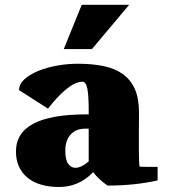

<svg xmlns="http://www.w3.org/2000/svg" viewBox="-20 -750 693 781"><path d="M239.3 -550.3 312.5 -730.5H505.4L354 -550.3ZM326.2 -226.6Q288.1 -226.6 266.8 -202.1Q245.6 -177.7 245.6 -137.7Q245.6 -99.1 257.6 -83.3Q269.5 -67.4 286.6 -67.4Q310.5 -67.4 340.8 -93.3V-226.6ZM621.1 -16.1Q527.8 4.9 417.5 4.9Q398.9 -7.8 384.3 -21.7Q369.6 -35.6 358.9 -49.8Q301.3 10.7 219.7 10.7Q180.7 10.7 148.4 1.5Q116.2 -7.8 93.3 -26.1Q70.3 -44.4 57.6 -71.5Q44.9 -98.6 44.9 -133.8Q44.9 -209 115.7 -246.8Q186.5 -284.7 331.1 -284.7H340.8V-301.3Q340.8 -362.3 335.2 -389.9Q329.6 -417.5 315.4 -417.5Q287.1 -417.5 251 -388.4Q214.8 -359.4 175.3 -308.1L57.6 -383.3Q57.6 -407.7 79.3 -427.5Q101.1 -447.3 135.5 -461.4Q169.9 -475.6 212.4 -483.2Q254.9 -490.7 296.4 -490.7Q356 -490.7 402.3 -481Q448.7 -471.2 480.5 -448Q512.2 -424.8 528.8 -387Q545.4 -349.1 545.4 -293.5Q545.4 -279.8 545.2 -261.7Q544.9 -243.7 544.9 -220.2V-133.8Q544.9 -109.9 545.7 -94.5Q546.4 -79.1 547.4 -72.3Q555.2 -71.8 563.2 -71.5Q571.3 -71.3 580.1 -71.3H621.1Z"/></svg>

Font: Tienne Black
Style: Regular
Weight: 900
Designer: vernon adams
Foundry: vernon adams
Version: Version 001.001